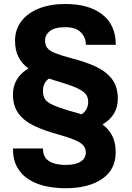

<svg xmlns="http://www.w3.org/2000/svg" viewBox="-20 -741 672 978"><path d="M569.3 35.2Q569.3 123.5 499.5 170.7Q429.7 217.8 314 217.8Q263.7 217.8 215.8 208Q168 198.2 129.6 175Q91.3 151.9 68.6 112.8Q45.9 73.7 45.9 15.1H198.7Q198.7 49.8 215.8 67.9Q232.9 85.9 259.3 92.5Q285.6 99.1 314 99.1Q364.7 99.1 390.9 82.3Q417 65.4 417 35.6Q417 15.6 405.3 1Q393.6 -13.7 364 -26.6Q334.5 -39.6 281.7 -54.7Q208.5 -74.2 155.5 -99.4Q102.5 -124.5 74.2 -162.8Q45.9 -201.2 45.9 -259.8Q45.9 -303.7 66.7 -337.2Q87.4 -370.6 125 -392.1Q91.8 -416.5 74.2 -450.7Q56.6 -484.9 56.6 -533.7Q56.6 -590.3 88.4 -632.3Q120.1 -674.3 177.7 -697.5Q235.4 -720.7 313.5 -720.7Q433.1 -720.7 501.5 -667Q569.8 -613.3 569.8 -512.7H417.5Q417.5 -550.3 391.6 -576.4Q365.7 -602.5 313.5 -602.5Q258.3 -602.5 233.9 -582.8Q209.5 -563 209.5 -534.7Q209.5 -512.2 220.2 -497.6Q231 -482.9 260 -470.9Q289.1 -459 343.8 -444.3Q418.9 -425.3 471.7 -399.9Q524.4 -374.5 552.2 -335.9Q580.1 -297.4 580.1 -238.8Q580.1 -194.3 559.8 -161.4Q539.6 -128.4 502.4 -107.4Q535.2 -82.5 552.2 -48.3Q569.3 -14.2 569.3 35.2ZM333 -176.8Q368.2 -167.5 395.5 -158.7Q429.2 -180.7 429.2 -223.1Q429.2 -245.1 417 -261Q404.8 -276.9 375 -291Q345.2 -305.2 292 -321.3Q275.4 -326.2 259.5 -331.1Q243.7 -335.9 229.5 -340.8Q198.7 -319.8 198.7 -276.4Q198.7 -252 209.5 -235.8Q220.2 -219.7 249.3 -206.5Q278.3 -193.4 333 -176.8Z"/></svg>

Font: Vazirmatn UI FD ExtraBold
Style: Regular
Weight: 800
Designer: Saber Rastikerdar
Foundry: Saber Rastikerdar
Version: Version 33.003